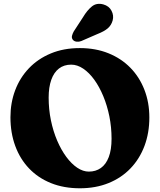

<svg xmlns="http://www.w3.org/2000/svg" viewBox="-20 -972 841 1011"><path d="M400.2 -718.8Q483.6 -718.8 551.1 -691.5Q618.7 -664.2 666.7 -615Q714.7 -565.8 740.5 -499Q766.4 -432.3 766.4 -353.4Q766.4 -271.9 740.8 -203.7Q715.2 -135.5 667.3 -85.5Q619.4 -35.5 551.9 -8.1Q484.4 19.4 400.6 19.4Q316 19.4 248.5 -7.8Q180.9 -34.9 133.2 -84.9Q85.5 -134.9 60.3 -203.5Q35 -272.1 35 -355Q35 -430.8 59.9 -496.8Q84.8 -562.7 132.2 -612.5Q179.6 -662.3 247.3 -690.5Q315 -718.8 400.2 -718.8ZM567.4 -241.6Q567.4 -302 555.9 -359.2Q544.3 -416.3 523.8 -465.7Q503.3 -515.1 476.4 -552.3Q449.5 -589.4 418.3 -610.5Q387.1 -631.6 354.8 -631.6Q316.9 -631.6 290.3 -611.1Q263.8 -590.6 250 -551.7Q236.2 -512.8 236.2 -458Q236.2 -396.2 248.1 -338.5Q260 -280.9 281 -231.7Q302.1 -182.6 329.1 -146Q356.1 -109.4 386.6 -88.9Q417.2 -68.4 447.8 -68.4Q484.2 -68.4 511.1 -87.4Q538 -106.4 552.7 -144.9Q567.4 -183.3 567.4 -241.6ZM416.7 -880.7Q438.7 -917.8 463.7 -938Q488.6 -958.2 523.8 -948.9Q554 -940.6 567.1 -915.5Q580.3 -890.5 573.2 -864.4Q566.2 -838.9 547.3 -822.7Q528.4 -806.5 491.6 -792.2L407.9 -755.8Q396.2 -751.1 383.5 -752.5Q370.9 -754 363.6 -762.5Q356.3 -772.3 359.1 -783.4Q361.8 -794.6 368.3 -806.4Z"/></svg>

Font: Fraunces SuperSoft Wonky
Style: Regular
Weight: 900
Version: Version 1.000;[b76b70a41]